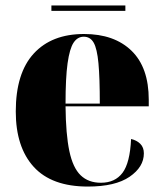

<svg xmlns="http://www.w3.org/2000/svg" viewBox="-20 -676 602 706"><path d="M303 10Q170 10 104 -62.5Q38 -135 38 -266Q38 -407 104 -479Q170 -551 289 -551Q400 -551 463.5 -489.5Q527 -428 527 -309V-285H221Q222 -182 235 -120.5Q248 -59 276.5 -31.5Q305 -4 351 -4Q403 -4 430.5 -40.5Q458 -77 462 -165Q483 -160 496 -147Q509 -134 509 -112Q509 -62 456.5 -26Q404 10 303 10ZM347 -295Q347 -390 342 -443.5Q337 -497 324.5 -519Q312 -541 288 -541Q265 -541 250.5 -519Q236 -497 228.5 -443.5Q221 -390 221 -295ZM169 -636V-656H441V-636Z"/></svg>

Font: Noto Serif Display SemiCondensed Black
Style: Regular
Weight: 900
Width: 4
Designer: Monotype Design Team
Foundry: Monotype Imaging Inc.
Version: Version 2.009